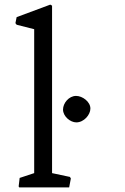

<svg xmlns="http://www.w3.org/2000/svg" viewBox="-20 -819 545 839"><path d="M61.5 -4.4 64 0H282.2L289.6 -39.1L285.6 -45.9L207.5 -62.5V-794.4L199.7 -798.8L52.7 -744.1L47.4 -717.8L52.7 -710.9L129.4 -691.4V-62.5L65.9 -41.5ZM255.4 -340.3C255.4 -310.5 287.1 -284.2 313.5 -284.2C346.7 -284.2 375 -317.4 375 -344.7C375 -374.5 340.3 -399.9 312.5 -399.9C280.8 -399.9 255.4 -368.2 255.4 -340.3Z"/></svg>

Font: Trykker
Style: Regular
Weight: 400
Designer: Magnus Gaarde
Foundry: Magnus Gaarde
Version: Version 1.001